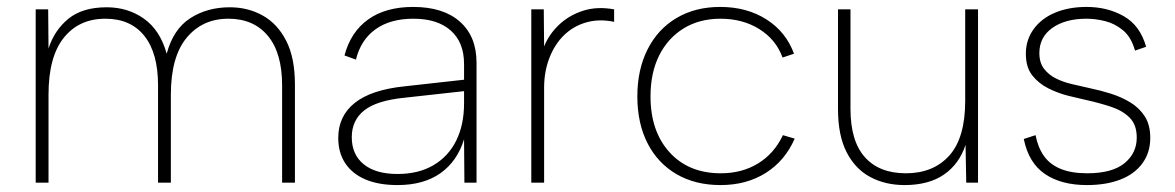

<svg xmlns="http://www.w3.org/2000/svg" viewBox="-20 -527 3389 554"><path d="M83 -500H119L120 -387Q137 -440 177.5 -473Q218 -506 288 -506Q349 -506 395.5 -473Q442 -440 461 -372Q480 -443 529 -474.5Q578 -506 643 -506Q696 -506 738.5 -482Q781 -458 806 -409Q831 -360 831 -283V0H794V-281Q794 -374 753 -423.5Q712 -473 639 -473Q564 -473 518.5 -418Q473 -363 473 -254V0H436V-281Q436 -374 396.5 -423.5Q357 -473 284 -473Q208 -473 164 -418Q120 -363 120 -254V0H83Z M1320 0 1319 -125Q1299 -61 1250.5 -27Q1202 7 1127 7Q1073 7 1035 -9Q997 -25 976.5 -55.5Q956 -86 956 -129Q956 -192 1003.5 -230Q1051 -268 1148 -278L1319 -297V-342Q1319 -405 1280.5 -439Q1242 -473 1173 -473Q1106 -473 1063.5 -442.5Q1021 -412 1007 -355L974 -367Q992 -435 1042.5 -471Q1093 -507 1172 -507Q1259 -507 1307 -464.5Q1355 -422 1355 -346V0ZM1319 -264 1147 -245Q1067 -237 1031 -208.5Q995 -180 995 -131Q995 -81 1029.5 -53Q1064 -25 1127 -25Q1188 -25 1231 -50.5Q1274 -76 1296.5 -121.5Q1319 -167 1319 -229Z M1513 -500H1549L1550 -393Q1564 -428 1593 -455.5Q1622 -483 1662.5 -496Q1703 -509 1752 -500V-464Q1709 -473 1672 -462.5Q1635 -452 1608 -426Q1581 -400 1565.5 -360.5Q1550 -321 1550 -274V0H1513Z M2059 7Q1986 7 1932 -24.5Q1878 -56 1848.5 -113.5Q1819 -171 1819 -249Q1819 -326 1848.5 -384.5Q1878 -443 1932 -475Q1986 -507 2058 -507Q2135 -507 2191.5 -471Q2248 -435 2271 -372L2238 -361Q2219 -413 2171 -443Q2123 -473 2059 -473Q1998 -473 1952.5 -445Q1907 -417 1882 -367Q1857 -317 1857 -249Q1857 -148 1912 -87.5Q1967 -27 2060 -27Q2121 -27 2167.5 -55.5Q2214 -84 2239 -137L2273 -127Q2245 -63 2189.5 -28Q2134 7 2059 7Z M2802 0H2768L2766 -109Q2748 -54 2704 -23.5Q2660 7 2590 7Q2535 7 2491.5 -16Q2448 -39 2423 -87.5Q2398 -136 2398 -212V-500H2434V-213Q2434 -120 2475.5 -73.5Q2517 -27 2594 -27Q2673 -27 2719 -78Q2765 -129 2765 -236V-500H2802Z M2968 -137Q2975 -101 2992.5 -76.5Q3010 -52 3041 -39.5Q3072 -27 3117 -27Q3189 -27 3224.5 -56Q3260 -85 3260 -130Q3260 -167 3239.5 -187.5Q3219 -208 3185.5 -219Q3152 -230 3116 -238Q3093 -243 3063 -250.5Q3033 -258 3005 -272Q2977 -286 2958.5 -309.5Q2940 -333 2940 -372Q2940 -412 2962.5 -443Q2985 -474 3024.5 -490.5Q3064 -507 3115 -507Q3176 -507 3223 -480Q3270 -453 3287 -392L3255 -381Q3244 -420 3220.5 -439.5Q3197 -459 3169 -466Q3141 -473 3115 -473Q3054 -473 3016.5 -446.5Q2979 -420 2979 -374Q2979 -346 2992.5 -328.5Q3006 -311 3027 -300.5Q3048 -290 3074.5 -284Q3101 -278 3127 -272Q3156 -266 3186 -256.5Q3216 -247 3241.5 -231.5Q3267 -216 3283 -191.5Q3299 -167 3299 -129Q3299 -87 3276.5 -56Q3254 -25 3213 -9Q3172 7 3116 7Q3042 7 2995 -25Q2948 -57 2934 -126Z"/></svg>

Font: Albert Sans ExtraLight
Style: Regular
Weight: 250
Designer: Andreas Rasmussen
Foundry: a.Foundry
Version: Version 1.025